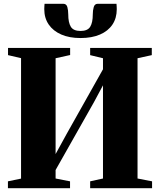

<svg xmlns="http://www.w3.org/2000/svg" viewBox="-20 -997 847 1017"><path d="M22 0V-36.5L91.5 -51V-689L22.5 -705V-743H351.5V-705.5L274.5 -688.5V-181L333.5 -288.5L525.5 -630V-688.5L457.5 -705V-743H784V-705L708.5 -688.5V-51.5L785.5 -36.5V0H457.5V-36.5L525.5 -51.5V-545L477.5 -455.5L274.5 -96.5V-51.5L351 -36.5V0ZM315 -977Q332 -977 336.8 -959.5Q341.5 -942 341.5 -921Q341.5 -877.5 355.2 -855.2Q369 -833 406.5 -833Q444 -833 457.8 -855.2Q471.5 -877.5 471.5 -921Q471.5 -942 476.5 -959.5Q481.5 -977 498 -977H597Q597.5 -970 598 -963Q598.5 -956 598.5 -948.5Q598.5 -901 575.5 -866.8Q552.5 -832.5 509.5 -814Q466.5 -795.5 406.5 -795.5Q347.5 -795.5 304.5 -814.2Q261.5 -833 238 -867.2Q214.5 -901.5 214.5 -948.5Q214.5 -956 215 -963Q215.5 -970 216 -977Z"/></svg>

Font: Merriweather 96pt Black
Style: Regular
Weight: 900
Version: Version 2.100